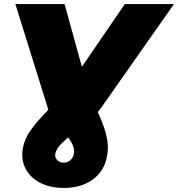

<svg xmlns="http://www.w3.org/2000/svg" viewBox="-20 -720 880 949"><path d="M296 209Q228 209 178.5 183.5Q129 158 106 113Q83 68 93 12Q101 -31 126 -68Q151 -105 185 -141.5Q219 -178 257 -218.5Q295 -259 330 -310L597 -700H840L479 -186Q458 -157 422 -127Q386 -97 348.5 -67.5Q311 -38 283.5 -10Q256 18 253 42Q251 60 263.5 72Q276 84 295 84Q314 84 327.5 72Q341 60 345 41Q350 15 334 -14Q318 -43 293.5 -72Q269 -101 248 -127Q227 -153 221 -171L56 -700H299L407 -310Q420 -264 440 -219.5Q460 -175 479 -130Q498 -85 508 -40Q518 5 509 52Q496 125 439 167Q382 209 296 209Z"/></svg>

Font: Montserrat Thin Black
Style: Italic
Weight: 900
Italic angle: -11.3°
Version: Version 9.000